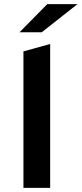

<svg xmlns="http://www.w3.org/2000/svg" viewBox="-20 -914 397 934"><path d="M210 -894 75 -757H183L357 -894ZM94 -664V0H224V-700Z"/></svg>

Font: Talent
Style: Bold
Weight: 600
Designer: Mike Powis
Version: Version 1.001;hotconv 1.0.109;makeotfexe 2.5.65596